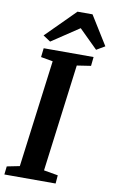

<svg xmlns="http://www.w3.org/2000/svg" viewBox="-105 -1034 649 1088"><g transform="rotate(10 219.5 -490.0)"><path d="M6.8 -47.4 79.6 -62 159.7 -679.2 90.8 -691.4 96.7 -743.2H383.8L378.4 -691.4L298.3 -679.2L218.8 -62L300.3 -47.9L296.4 0H1.5ZM83.5 -814.5 249.5 -980.5H335.9L439 -814.5L390.6 -786.1L283.7 -891.6L126 -786.6Z"/></g></svg>

Font: Merriweather Bold
Style: Italic
Weight: 700
Italic angle: -7°
Designer: Eben Sorkin ( eben@eyebytes.com )
Foundry: Eben Sorkin ( eben@eyebytes.com )
Version: Version 1.5; ttfautohint (v0.97) -l 13 -r 13 -G 200 -x 24 -f